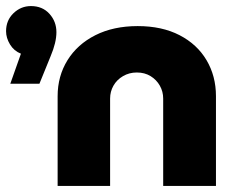

<svg xmlns="http://www.w3.org/2000/svg" viewBox="-28 -613 774 633"><path d="M162 0V-296Q162 -362 194.5 -414.5Q227 -467 286.5 -497Q346 -527 426 -527Q506 -527 564 -497Q622 -467 653 -414.5Q684 -362 684 -296V0H510V-288Q510 -311 499 -330.5Q488 -350 468.5 -362Q449 -374 423 -374Q398 -374 377.5 -362Q357 -350 346 -330.5Q335 -311 335 -288V0ZM6 -337 41 -436Q18 -445 5 -466.5Q-8 -488 -8 -510Q-8 -546 16.5 -569.5Q41 -593 74 -593Q112 -593 135 -567.5Q158 -542 158 -507Q158 -473 139 -428L102 -337Z"/></svg>

Font: MuseoModerno Thin ExtraBold
Style: Regular
Weight: 800
Version: Version 1.002